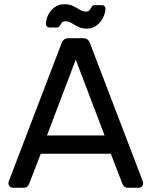

<svg xmlns="http://www.w3.org/2000/svg" viewBox="-20 -879 710 899"><path d="M39.9 0Q31.7 0 25.6 -6.1Q19.5 -12.2 19.5 -20.4Q19.5 -25.2 21.3 -30.6L268.7 -677.6Q272.5 -687.8 279.8 -693.9Q287.2 -700 300.7 -700H369Q382.5 -700 389.8 -693.9Q397.2 -687.8 401 -677.6L648.4 -30.6Q650.2 -25.2 650.2 -20.4Q650.2 -12.2 644.1 -6.1Q638 0 629.8 0H578.9Q567.2 0 561.5 -6.1Q555.9 -12.1 553.7 -16.9L498.8 -159.3H170.9L116 -16.9Q114.6 -12.1 108.7 -6.1Q102.7 0 90.8 0ZM199.9 -244.6H469.8L334.7 -599.6ZM387.3 -745Q363 -745 346 -753.6Q329.1 -762.2 315.3 -770.8Q301.5 -779.4 286.4 -779.4Q274.6 -779.4 269.2 -772.3Q263.9 -765.2 259.3 -757.6Q254.7 -750 243.7 -750H211.7Q204.7 -750 199.9 -755.1Q195.1 -760.2 195.1 -766.4Q195.1 -780.9 200.7 -797.3Q206.3 -813.6 217.7 -827.8Q229 -842.1 244.9 -850.6Q260.9 -859.2 280.7 -859.2Q305.9 -859.2 322.8 -850.6Q339.8 -842 353.7 -833.4Q367.6 -824.8 382.5 -824.8Q395.1 -824.8 399.9 -832.4Q404.8 -840 409.5 -847.5Q414.2 -855 425.2 -855H457.2Q465.4 -855 469.6 -849.9Q473.7 -844.8 473.7 -838.4Q473.7 -823.9 467.7 -807.6Q461.7 -791.4 450.4 -777.2Q439.1 -762.9 423.1 -754Q407.2 -745 387.3 -745Z"/></svg>

Font: Rubik Light
Style: Regular
Weight: 300
Designer: Hubert and Fischer
Foundry: Hubert and Fischer
Version: Version 2.300;gftools[0.9.30]